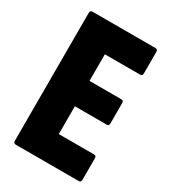

<svg xmlns="http://www.w3.org/2000/svg" viewBox="-165 -737 724 819"><g transform="rotate(30 197.5 -327.5)"><path d="M45 0Q34 0 34 -13V-642Q34 -655 45 -655H356Q367 -655 367 -642V-537Q367 -524 356 -524H182V-393H339Q350 -393 350 -380V-281Q350 -268 339 -268H182V-131H356Q367 -131 367 -118V-13Q367 0 356 0Z"/></g></svg>

Font: Sofia Sans Extra Condensed Black
Style: Regular
Weight: 900
Designer: Botio Nikoltchev, Ani Petrova
Foundry: lettersoup
Version: Version 4.101